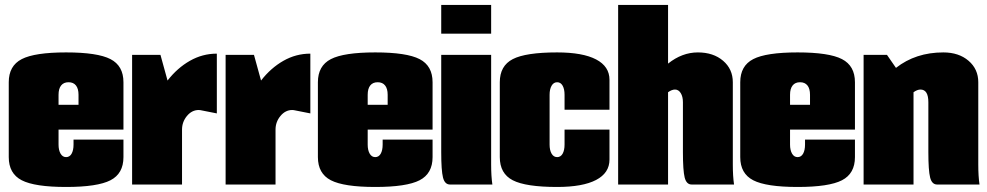

<svg xmlns="http://www.w3.org/2000/svg" viewBox="-20 -740 3958 770"><path d="M214.8 -319.8H294.9V-359.9Q294.9 -384.3 284.7 -397.2Q274.4 -410.2 254.9 -410.2Q235.4 -410.2 225.1 -397.2Q214.8 -384.3 214.8 -359.9ZM214.8 -220.2V-160.2Q214.8 -137.7 222.9 -123.8Q231 -109.9 245.1 -109.9Q259.3 -109.9 267.1 -123.5Q274.9 -137.2 274.9 -160.2V-180.2H475.1V-109.9Q475.1 -43.9 423.1 -17.1Q371.1 9.8 245.1 9.8Q119.1 9.8 67.1 -17.1Q15.1 -43.9 15.1 -109.9V-410.2Q15.1 -476.1 67.1 -502.9Q119.1 -529.8 245.1 -529.8Q371.1 -529.8 423.1 -502.9Q475.1 -476.1 475.1 -410.2V-220.2Z M509.8 -520H623.5L651.9 -417Q690.9 -467.3 741.5 -496.1Q792 -524.9 849.6 -524.9V-285.2L790.5 -296.9Q782.7 -298.8 776.9 -298.8Q749.5 -298.8 729.7 -274.9Q710 -251 710 -220.2V0H509.8Z M884.8 -520H998.5L1026.9 -417Q1065.9 -467.3 1116.5 -496.1Q1167 -524.9 1224.6 -524.9V-285.2L1165.5 -296.9Q1157.7 -298.8 1151.9 -298.8Q1124.5 -298.8 1104.7 -274.9Q1085 -251 1085 -220.2V0H884.8Z M1454.6 -319.8H1534.7V-359.9Q1534.7 -384.3 1524.4 -397.2Q1514.2 -410.2 1494.6 -410.2Q1475.1 -410.2 1464.8 -397.2Q1454.6 -384.3 1454.6 -359.9ZM1454.6 -220.2V-160.2Q1454.6 -137.7 1462.6 -123.8Q1470.7 -109.9 1484.9 -109.9Q1499 -109.9 1506.8 -123.5Q1514.6 -137.2 1514.6 -160.2V-180.2H1714.8V-109.9Q1714.8 -43.9 1662.8 -17.1Q1610.8 9.8 1484.9 9.8Q1358.9 9.8 1306.9 -17.1Q1254.9 -43.9 1254.9 -109.9V-410.2Q1254.9 -476.1 1306.9 -502.9Q1358.9 -529.8 1484.9 -529.8Q1610.8 -529.8 1662.8 -502.9Q1714.8 -476.1 1714.8 -410.2V-220.2Z M1749.5 -605V-720.2H1949.7V-605ZM1749.5 -520H1949.7V-80.1Q1949.7 -33.2 1954.6 0H1784.7Q1763.7 0 1756.6 -28.1Q1749.5 -56.2 1749.5 -129.9Z M2424.3 -299.8H2244.1V-359.9Q2244.1 -382.8 2236.3 -396.5Q2228.5 -410.2 2214.4 -410.2Q2200.2 -410.2 2192.1 -396.2Q2184.1 -382.3 2184.1 -359.9V-160.2Q2184.1 -137.7 2192.1 -123.8Q2200.2 -109.9 2214.4 -109.9Q2228.5 -109.9 2236.3 -123.5Q2244.1 -137.2 2244.1 -160.2V-220.2H2424.3V-100.1Q2424.3 -46.4 2370.6 -18.3Q2316.9 9.8 2214.4 9.8Q2088.4 9.8 2036.4 -17.1Q1984.4 -43.9 1984.4 -109.9V-410.2Q1984.4 -476.1 2036.4 -502.9Q2088.4 -529.8 2214.4 -529.8Q2316.9 -529.8 2370.6 -501.7Q2424.3 -473.6 2424.3 -419.9Z M2459 0V-720.2H2659.2V-484.9Q2715.3 -529.8 2778.8 -529.8Q2840.8 -529.8 2879.9 -496.3Q2918.9 -462.9 2918.9 -410.2V-80.1Q2918.9 -33.2 2923.8 0H2753.9Q2732.9 0 2725.8 -28.1Q2718.8 -56.2 2718.8 -129.9V-330.1Q2718.8 -352.5 2710 -366.7Q2701.2 -380.9 2687 -380.9Q2674.3 -380.9 2659.2 -370.1V0Z M3148.4 -319.8H3228.5V-359.9Q3228.5 -384.3 3218.3 -397.2Q3208 -410.2 3188.5 -410.2Q3168.9 -410.2 3158.7 -397.2Q3148.4 -384.3 3148.4 -359.9ZM3148.4 -220.2V-160.2Q3148.4 -137.7 3156.5 -123.8Q3164.6 -109.9 3178.7 -109.9Q3192.9 -109.9 3200.7 -123.5Q3208.5 -137.2 3208.5 -160.2V-180.2H3408.7V-109.9Q3408.7 -43.9 3356.7 -17.1Q3304.7 9.8 3178.7 9.8Q3052.7 9.8 3000.7 -17.1Q2948.7 -43.9 2948.7 -109.9V-410.2Q2948.7 -476.1 3000.7 -502.9Q3052.7 -529.8 3178.7 -529.8Q3304.7 -529.8 3356.7 -502.9Q3408.7 -476.1 3408.7 -410.2V-220.2Z M3443.4 -520H3537.1L3573.2 -467.8Q3652.3 -529.8 3763.2 -529.8Q3825.2 -529.8 3864.3 -496.3Q3903.3 -462.9 3903.3 -410.2V-80.1Q3903.3 -33.2 3908.2 0H3738.3Q3717.3 0 3710.2 -28.1Q3703.1 -56.2 3703.1 -129.9V-330.1Q3703.1 -380.9 3671.4 -380.9Q3658.7 -380.9 3643.6 -370.1V0H3443.4Z"/></svg>

Font: Mikodacs
Style: Regular
Weight: 400
Designer: gluk (gluksza@wp.pl)
Foundry: gluk (gluksza@wp.pl)
Version: Version 0.28